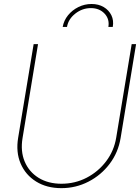

<svg xmlns="http://www.w3.org/2000/svg" viewBox="-20 -953 715 981"><path d="M293.5 8.3Q218.8 8.3 164.6 -25.4Q110.4 -59.1 85.4 -117.4Q60.5 -175.8 72.8 -249.5L151.9 -727.5H174.3L95.2 -247.6Q84 -180.2 106.2 -127.4Q128.4 -74.7 177.2 -44.4Q226.1 -14.2 293.9 -14.2Q363.3 -14.2 422.6 -44.9Q481.9 -75.7 522.2 -128.9Q562.5 -182.1 573.7 -249.5L652.8 -727.5H675.3L596.2 -247.6Q584 -173.8 540.3 -116Q496.6 -58.1 432.1 -24.9Q367.7 8.3 293.5 8.3ZM447.8 -932.6Q483.4 -932.6 509.8 -917Q536.1 -901.4 549.1 -875Q562 -848.6 556.2 -815.4H533.7Q540.5 -855.5 514.2 -883.5Q487.8 -911.6 444.3 -911.6Q400.4 -911.6 364.7 -883.5Q329.1 -855.5 322.3 -815.4H300.3Q306.2 -848.6 327.6 -875Q349.1 -901.4 380.6 -917Q412.1 -932.6 447.8 -932.6Z"/></svg>

Font: Inter 28pt Thin
Style: Italic
Weight: 250
Italic angle: -9.3988°
Designer: Rasmus Andersson
Foundry: rsms
Version: Version 4.001;git-66647c0bb